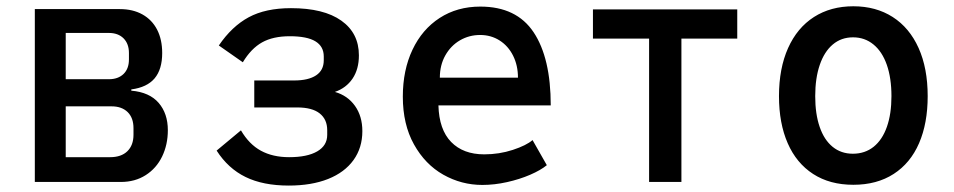

<svg xmlns="http://www.w3.org/2000/svg" viewBox="-20 -580 3040 612"><path d="M91 -551H362Q403.5 -551 434 -534Q464.5 -517 480.8 -485.5Q497 -454 497 -411Q497 -359 472.8 -330.2Q448.5 -301.5 398.5 -295V-291Q456.5 -286 485.8 -252Q515 -218 515 -165Q515 -119 496.8 -81.2Q478.5 -43.5 444.5 -21.8Q410.5 0 365 0H91ZM405.5 -150.5V-171.5Q405.5 -204.5 386.8 -222.8Q368 -241 336 -241H189.5V-79H331Q366.5 -79 386 -98Q405.5 -117 405.5 -150.5ZM391 -390.5V-411Q391 -440.5 373.8 -457.8Q356.5 -475 327 -475H189.5V-327.5H327Q356.5 -327.5 373.8 -344.2Q391 -361 391 -390.5Z M670.5 -100 748 -164.5Q774 -120 811.8 -99.5Q849.5 -79 901.5 -79Q959.5 -79 991.2 -97.5Q1023 -116 1023 -150V-165Q1023 -199.5 999 -218.5Q975 -237.5 927.5 -237.5H790.5V-323.5H917.5Q963 -323.5 987.5 -339.8Q1012 -356 1012 -388V-400Q1012 -432 985.5 -448.2Q959 -464.5 903.5 -464.5Q850.5 -464.5 815.5 -445Q780.5 -425.5 754 -381.5L677.5 -435Q719 -496 772.8 -525Q826.5 -554 907.5 -554Q1012 -554 1068 -514.2Q1124 -474.5 1124 -403.5Q1124 -359.5 1103.8 -329.5Q1083.5 -299.5 1047.5 -287Q1088 -275.5 1111.5 -242.5Q1135 -209.5 1135 -162Q1135 -109 1106.8 -69.8Q1078.5 -30.5 1025.8 -9.5Q973 11.5 900.5 11.5Q818.5 11.5 762.8 -15.8Q707 -43 670.5 -100Z M1264 -272Q1264 -356.5 1294.8 -421.5Q1325.5 -486.5 1381.5 -522.8Q1437.5 -559 1511 -559Q1626.5 -559 1681 -477Q1735.5 -395 1735.5 -244H1377.5Q1379.5 -167 1418 -127.5Q1456.5 -88 1523.5 -88Q1571 -88 1614.5 -102.2Q1658 -116.5 1677.5 -133.5L1723 -53.5Q1703.5 -37.5 1670 -23Q1636.5 -8.5 1596.2 0.5Q1556 9.5 1517.5 9.5Q1451 9.5 1393 -23.2Q1335 -56 1299.5 -119.8Q1264 -183.5 1264 -272ZM1510.5 -468.5Q1475.5 -468.5 1446.2 -451.5Q1417 -434.5 1399.5 -403.5Q1382 -372.5 1382 -332.5H1631Q1631 -371.5 1615.5 -402.5Q1600 -433.5 1572.5 -451Q1545 -468.5 1510.5 -468.5Z M2049 -457H1870V-550H2330V-457H2152V0H2049Z M2463 -273.5Q2463 -362 2492 -426.8Q2521 -491.5 2574.5 -525.8Q2628 -560 2700 -560Q2772 -560 2825.5 -525.8Q2879 -491.5 2908 -427Q2937 -362.5 2937 -273.5Q2937 -187 2909.5 -123.5Q2882 -60 2828.5 -25.5Q2775 9 2700 9Q2625 9 2571.8 -25.5Q2518.5 -60 2490.8 -123.5Q2463 -187 2463 -273.5ZM2821.5 -273.5Q2821.5 -331 2806.8 -373.2Q2792 -415.5 2764.2 -438.2Q2736.5 -461 2699 -461Q2661.5 -461 2634.5 -438.2Q2607.5 -415.5 2593 -373.2Q2578.5 -331 2578.5 -273.5Q2578.5 -216.5 2592.8 -175.2Q2607 -134 2634 -112Q2661 -90 2698.5 -90Q2737 -90 2764.8 -112.2Q2792.5 -134.5 2807 -175.8Q2821.5 -217 2821.5 -273.5Z"/></svg>

Font: JuliaMono SemiBold
Style: Regular
Weight: 600
Monospace: yes
Designer: cormullion
Foundry: corm
Version: Version 0.055; ttfautohint (v1.8.4)